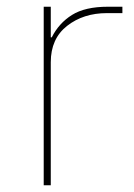

<svg xmlns="http://www.w3.org/2000/svg" viewBox="-20 -551 398 571"><path d="M110 0V-531H131V-440H134Q155 -482 194 -506.5Q233 -531 301 -531H344V-512H298Q228 -512 179.5 -474Q131 -436 131 -366V0Z"/></svg>

Font: IBM Plex Sans JP Thin
Style: Regular
Weight: 100
Designer: Mike Abbink; Paul van der Laan; Pieter van Rosmalen; Wujin Sim; Yejin Wi; Jinhee Kim; Boomi Park; Yona Kim; Kichan Ma
Foundry: Sandoll Inc.
Version: Version 1.001